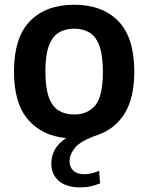

<svg xmlns="http://www.w3.org/2000/svg" viewBox="-20 -574 626 810"><path d="M319 216.5Q260 216.5 228.2 189.2Q196.5 162 196.5 116Q196.5 84 211.5 57Q226.5 30 259 8.5Q157 -1 98 -69.8Q39 -138.5 39 -271.5Q39 -416 106.5 -485Q174 -554 293 -554Q411.5 -554 479 -485Q546.5 -416 546.5 -272Q546.5 -161 505.8 -95.2Q465 -29.5 391.5 -4.5Q321.5 19.5 297.5 48.2Q273.5 77 273.5 106Q273.5 131.5 289.8 146.2Q306 161 335.5 161Q365.5 161 398 146.5L402.5 199.5Q384 207 364 211.8Q344 216.5 319 216.5ZM293 -91Q350 -91 382 -129.8Q414 -168.5 414 -271Q414 -340.5 399.5 -380.2Q385 -420 357.8 -436.5Q330.5 -453 293 -453Q255 -453 228 -436.5Q201 -420 186.2 -380.8Q171.5 -341.5 171.5 -273Q171.5 -203.5 186 -163.8Q200.5 -124 227.8 -107.5Q255 -91 293 -91Z"/></svg>

Font: Encode Sans SmBold
Style: Regular
Weight: 600
Designer: Multiple Designers
Foundry: Impallari Type
Version: Version 3.002; ttfautohint (v1.8.3) -l 8 -r 50 -G 200 -x 14 